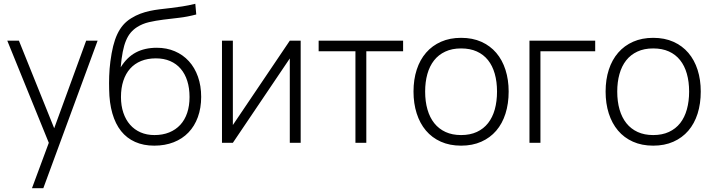

<svg xmlns="http://www.w3.org/2000/svg" viewBox="-20 -755 3764 1015"><path d="M149 240 238 0 18.5 -540H80L266.5 -77L435.5 -540H496L209 240Z M795.5 15Q738.5 15 694.2 -4.8Q650 -24.5 620 -62.2Q590 -100 574 -155.5Q558 -211 557 -282Q556 -313.5 557.2 -352.5Q558.5 -391.5 563.5 -430Q569.5 -475.5 578.2 -511Q587 -546.5 600 -574.2Q613 -602 631 -622.8Q649 -643.5 673.5 -658.5Q697.5 -673.5 721.8 -682.5Q746 -691.5 771.2 -697Q796.5 -702.5 823.8 -705.8Q851 -709 880.8 -712.5Q910.5 -716 943.2 -721Q976 -726 1012.5 -735L1017.5 -678.5Q970.5 -666 926.5 -661Q882.5 -656 842.8 -651Q803 -646 768.2 -638Q733.5 -630 705 -612Q685.5 -599.5 671 -582.5Q656.5 -565.5 646 -540.2Q635.5 -515 628.8 -480.5Q622 -446 618 -399Q651 -452.5 698 -477.5Q745 -502.5 809 -502.5Q861 -502.5 904.2 -484Q947.5 -465.5 978.5 -431.5Q1009.5 -397.5 1026.5 -349.5Q1043.5 -301.5 1043.5 -243Q1043.5 -184 1026 -136Q1008.5 -88 976.2 -54.5Q944 -21 898 -3Q852 15 795.5 15ZM796.5 -41Q840 -41 874.5 -55Q909 -69 933 -95Q957 -121 969.5 -158.2Q982 -195.5 982 -242Q982 -289.5 970 -327.2Q958 -365 935.2 -391.5Q912.5 -418 879.5 -432.2Q846.5 -446.5 804 -446.5Q760 -446.5 725.8 -432.5Q691.5 -418.5 668 -392.2Q644.5 -366 632 -328Q619.5 -290 619.5 -242Q619.5 -196.5 632 -159.2Q644.5 -122 667.5 -95.8Q690.5 -69.5 723.2 -55.2Q756 -41 796.5 -41Z M1569.5 -540V0H1512V-446L1211 0H1153.5V-540H1211V-94L1512 -540Z M1859 0V-484H1664.5V-540H2111V-484H1916.5V0Z M2417.5 15Q2357.5 15 2310.5 -6Q2263.5 -27 2231.5 -65Q2199.5 -103 2182.8 -155.5Q2166 -208 2166 -271Q2166 -334.5 2183 -386.8Q2200 -439 2232.5 -476.5Q2265 -514 2311.8 -534.5Q2358.5 -555 2417.5 -555Q2478 -555 2524.8 -534Q2571.5 -513 2603.5 -475.5Q2635.5 -438 2652.2 -385.8Q2669 -333.5 2669 -271Q2669 -207 2652.2 -154.2Q2635.5 -101.5 2603.2 -64Q2571 -26.5 2524.2 -5.8Q2477.5 15 2417.5 15ZM2417.5 -41Q2465 -41 2500.8 -57.5Q2536.5 -74 2560.2 -104.2Q2584 -134.5 2595.8 -177Q2607.5 -219.5 2607.5 -271Q2607.5 -323 2595.5 -365.2Q2583.5 -407.5 2559.8 -437.2Q2536 -467 2500.5 -483Q2465 -499 2417.5 -499Q2369.5 -499 2333.8 -482.2Q2298 -465.5 2274.5 -435.5Q2251 -405.5 2239.2 -363.5Q2227.5 -321.5 2227.5 -271Q2227.5 -218.5 2239.8 -176Q2252 -133.5 2276 -103.5Q2300 -73.5 2335.5 -57.2Q2371 -41 2417.5 -41Z M2779 0V-540H3126.5V-484H2837V0Z M3433 15Q3373 15 3326 -6Q3279 -27 3247 -65Q3215 -103 3198.2 -155.5Q3181.5 -208 3181.5 -271Q3181.5 -334.5 3198.5 -386.8Q3215.5 -439 3248 -476.5Q3280.5 -514 3327.2 -534.5Q3374 -555 3433 -555Q3493.5 -555 3540.2 -534Q3587 -513 3619 -475.5Q3651 -438 3667.8 -385.8Q3684.5 -333.5 3684.5 -271Q3684.5 -207 3667.8 -154.2Q3651 -101.5 3618.8 -64Q3586.5 -26.5 3539.8 -5.8Q3493 15 3433 15ZM3433 -41Q3480.5 -41 3516.2 -57.5Q3552 -74 3575.8 -104.2Q3599.5 -134.5 3611.2 -177Q3623 -219.5 3623 -271Q3623 -323 3611 -365.2Q3599 -407.5 3575.2 -437.2Q3551.5 -467 3516 -483Q3480.5 -499 3433 -499Q3385 -499 3349.2 -482.2Q3313.5 -465.5 3290 -435.5Q3266.5 -405.5 3254.8 -363.5Q3243 -321.5 3243 -271Q3243 -218.5 3255.2 -176Q3267.5 -133.5 3291.5 -103.5Q3315.5 -73.5 3351 -57.2Q3386.5 -41 3433 -41Z"/></svg>

Font: Vela Sans Light
Style: Regular
Weight: 300
Designer: Principal design: Mikhail Sharanda - project Manrope.
Design modification: Ravid Balaliev
Foundry: Mikhail Sharanda
Version: Version 1.001